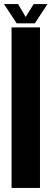

<svg xmlns="http://www.w3.org/2000/svg" viewBox="-34 -919 252 939"><path d="M22.5 0H161.5V-785H22.5ZM47.5 -805H136.5L198 -899H130.5L91.5 -836L54.5 -899H-14.5Z"/></svg>

Font: Anybody ExtraCondensed
Style: Bold
Weight: 700
Width: 2
Version: Version 1.113;gftools[0.9.25]